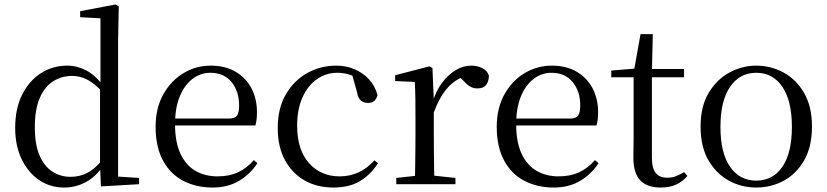

<svg xmlns="http://www.w3.org/2000/svg" viewBox="-20 -825 3706 860"><path d="M267 15Q204 15 154.5 -19Q105 -53 76.5 -113Q48 -173 48 -252Q48 -338 79 -400.5Q110 -463 163 -497Q216 -531 281 -531Q325 -531 366.5 -509.5Q408 -488 444 -438H453L441 -411Q405 -450 372.5 -467.5Q340 -485 303 -485Q257 -485 219 -461.5Q181 -438 158.5 -387Q136 -336 136 -254Q136 -178 157 -129Q178 -80 214.5 -56.5Q251 -33 296 -33Q337 -33 371 -50.5Q405 -68 439 -110L452 -82H442Q409 -33 364 -9Q319 15 267 15ZM432 10 428 -89V-92V-431L430 -440V-743L339 -748V-775L498 -805L512 -796L509 -644V-34L603 -28V0Z M932 15Q859 15 801 -15Q743 -45 710 -106Q677 -167 677 -257Q677 -341 711.5 -402.5Q746 -464 802 -497.5Q858 -531 924 -531Q989 -531 1035.5 -503.5Q1082 -476 1106.5 -429Q1131 -382 1131 -323Q1131 -287 1124 -263H716V-294H1006Q1033 -294 1042 -308Q1051 -322 1051 -352Q1051 -416 1017 -457.5Q983 -499 922 -499Q878 -499 842 -471.5Q806 -444 785 -392.5Q764 -341 764 -269Q764 -188 788.5 -136Q813 -84 856 -59.5Q899 -35 954 -35Q1007 -35 1046.5 -53.5Q1086 -72 1117 -108L1133 -94Q1100 -44 1050 -14.5Q1000 15 932 15Z M1473 15Q1400 15 1344 -17Q1288 -49 1256 -108.5Q1224 -168 1224 -251Q1224 -341 1261 -403.5Q1298 -466 1357.5 -498.5Q1417 -531 1486 -531Q1531 -531 1569 -514.5Q1607 -498 1633.5 -469Q1660 -440 1671 -399Q1662 -364 1629 -364Q1608 -364 1595.5 -375.5Q1583 -387 1579 -413L1554 -502L1604 -462Q1573 -482 1546 -490.5Q1519 -499 1491 -499Q1440 -499 1399 -470Q1358 -441 1334.5 -388Q1311 -335 1311 -262Q1311 -154 1364 -94.5Q1417 -35 1501 -35Q1546 -35 1585 -52.5Q1624 -70 1657 -107L1673 -94Q1640 -42 1592 -13.5Q1544 15 1473 15Z M1755 0V-28L1866 -40H1907L2020 -28V0ZM1838 0Q1839 -24 1839.5 -65Q1840 -106 1840.5 -150.5Q1841 -195 1841 -229V-289Q1841 -341 1840.5 -381Q1840 -421 1838 -458L1750 -462V-488L1904 -528L1917 -520L1923 -379V-378V-229Q1923 -195 1923.5 -150.5Q1924 -106 1924.5 -65Q1925 -24 1926 0ZM1922 -319 1901 -371H1919Q1934 -420 1961 -455.5Q1988 -491 2021.5 -511Q2055 -531 2090 -531Q2119 -531 2141 -519.5Q2163 -508 2170 -486Q2169 -459 2157 -444Q2145 -429 2118 -429Q2099 -429 2084 -438.5Q2069 -448 2052 -467L2029 -489L2074 -487Q2022 -473 1985.5 -432.5Q1949 -392 1922 -319Z M2460 15Q2387 15 2329 -15Q2271 -45 2238 -106Q2205 -167 2205 -257Q2205 -341 2239.5 -402.5Q2274 -464 2330 -497.5Q2386 -531 2452 -531Q2517 -531 2563.5 -503.5Q2610 -476 2634.5 -429Q2659 -382 2659 -323Q2659 -287 2652 -263H2244V-294H2534Q2561 -294 2570 -308Q2579 -322 2579 -352Q2579 -416 2545 -457.5Q2511 -499 2450 -499Q2406 -499 2370 -471.5Q2334 -444 2313 -392.5Q2292 -341 2292 -269Q2292 -188 2316.5 -136Q2341 -84 2384 -59.5Q2427 -35 2482 -35Q2535 -35 2574.5 -53.5Q2614 -72 2645 -108L2661 -94Q2628 -44 2578 -14.5Q2528 15 2460 15Z M2859 -479V-516H3044V-479ZM2940 15Q2877 15 2847 -18Q2817 -51 2817 -118Q2817 -142 2817.5 -161Q2818 -180 2818 -207V-479H2718V-509L2839 -519L2819 -504L2849 -672H2904L2900 -501V-489V-118Q2900 -71 2917.5 -50Q2935 -29 2968 -29Q2990 -29 3007 -35.5Q3024 -42 3044 -54L3059 -37Q3038 -12 3009 1.5Q2980 15 2940 15Z M3367 15Q3301 15 3244.5 -16Q3188 -47 3153 -107.5Q3118 -168 3118 -258Q3118 -348 3154 -408.5Q3190 -469 3247 -500Q3304 -531 3367 -531Q3432 -531 3489 -500.5Q3546 -470 3581.5 -409Q3617 -348 3617 -258Q3617 -168 3582 -107Q3547 -46 3490.5 -15.5Q3434 15 3367 15ZM3367 -16Q3442 -16 3484.5 -78Q3527 -140 3527 -257Q3527 -373 3484.5 -436Q3442 -499 3367 -499Q3293 -499 3250 -436Q3207 -373 3207 -257Q3207 -140 3250 -78Q3293 -16 3367 -16Z"/></svg>

Font: Noto Serif KR ExtraLight
Style: Regular
Weight: 400
Version: Version 2.002-H1;hotconv 1.1.0;makeotfexe 2.6.0